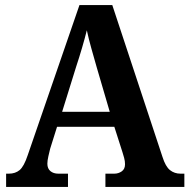

<svg xmlns="http://www.w3.org/2000/svg" viewBox="-20 -734 744 754"><path d="M4 0V-52H15Q40 -52 57 -66Q74 -80 89 -125L292 -714H421L618 -118Q630 -80 647.5 -66Q665 -52 689 -52H704V0H394V-52H429Q445 -52 458 -61Q471 -70 471 -89Q471 -101 467.5 -114Q464 -127 461 -136L429 -236H204L177 -150Q174 -138 170 -120.5Q166 -103 166 -91Q166 -72 178 -62Q190 -52 209 -52H247V0ZM224 -295H411L360 -469Q350 -504 339 -543Q328 -582 321 -615Q313 -583 302 -545.5Q291 -508 280 -475Z"/></svg>

Font: Noto Serif Thai SemiCondensed
Style: Bold
Weight: 700
Width: 4
Designer: Monotype Design Team
Foundry: Monotype Imaging Inc.
Version: Version 2.002; ttfautohint (v1.8.4.7-5d5b)